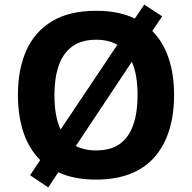

<svg xmlns="http://www.w3.org/2000/svg" viewBox="-20 -823 836 836"><path d="M738 -409Q738 -326 717.5 -258.5Q697 -191 655.5 -142Q614 -93 549.5 -67Q485 -41 398 -41Q350 -41 309 -49Q268 -57 234 -73L190 -7L111 -60L155 -126Q106 -175 82 -247Q58 -319 58 -410Q58 -521 94.5 -603Q131 -685 206.5 -730.5Q282 -776 399 -776Q449 -776 491 -767.5Q533 -759 567 -742L608 -803L686 -752L643 -688Q691 -640 714.5 -569Q738 -498 738 -409ZM579 -409Q579 -498 554 -554L310 -187Q328 -178 350 -173Q372 -168 398 -168Q463 -168 502.5 -197Q542 -226 560.5 -280Q579 -334 579 -409ZM217 -409Q217 -364 223.5 -326Q230 -288 244 -259L491 -628Q472 -639 449 -644.5Q426 -650 399 -650Q335 -650 295 -621Q255 -592 236 -538Q217 -484 217 -409Z"/></svg>

Font: Noto Sans Tamil UI
Style: Regular
Weight: 400
Designer: Jelle Bosma - Monotype Design Team
Foundry: Monotype Imaging Inc.
Version: Version 2.004